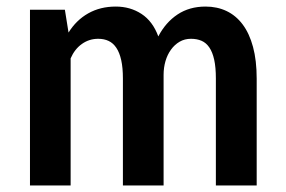

<svg xmlns="http://www.w3.org/2000/svg" viewBox="-20 -568 876 588"><path d="M178.7 -538.1 189.9 -468.3Q213.4 -506.3 250.2 -527.1Q287.1 -547.9 334.5 -547.9Q378.9 -547.9 413.3 -525.4Q447.8 -502.9 464.8 -456.5Q487.3 -499.5 523.7 -523.7Q560.1 -547.9 609.4 -547.9Q645 -547.9 673.8 -534.2Q702.6 -520.5 723.1 -493.2Q743.7 -465.8 754.9 -424.3Q766.1 -382.8 766.1 -327.1V0H641.1V-327.6Q641.1 -361.8 636 -385Q630.9 -408.2 621.1 -422.6Q611.3 -437 597.2 -443.1Q583 -449.2 564.9 -449.2Q545.4 -449.2 530 -440.2Q514.6 -431.2 503.7 -416Q492.7 -400.9 486.8 -380.9Q481 -360.8 481 -338.9V0H356.4V-327.6Q356.4 -360.4 351.3 -383.5Q346.2 -406.7 336.4 -421.4Q326.7 -436 312.7 -442.6Q298.8 -449.2 280.8 -449.2Q252.9 -449.2 230.7 -433.3Q208.5 -417.5 196.3 -389.2V0H71.8V-538.1Z"/></svg>

Font: Ufes Sans SemiBold
Style: Regular
Weight: 600
Designer: Ricardo Esteves & Filipe Motta
Foundry: ProDesignUfes - Ricardo Esteves, Filipe Motta (This is a derivative work, based on Roboto family, by Christian Robertson
Version: Version 2.0